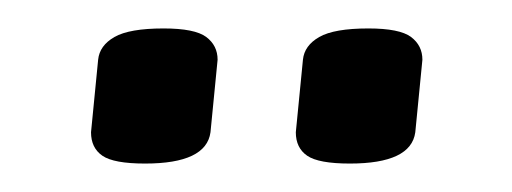

<svg xmlns="http://www.w3.org/2000/svg" viewBox="-20 -722 360 135"><path d="M239 -702Q261 -702 269 -696Q277 -690 277 -680L272 -629Q269 -607 226 -607Q204 -607 196 -612.5Q188 -618 188 -629L193 -680Q194 -690 204.5 -696Q215 -702 239 -702ZM95 -702Q117 -702 125 -696Q133 -690 133 -680L128 -629Q125 -607 82 -607Q60 -607 52 -612.5Q44 -618 44 -629L49 -680Q50 -690 60.5 -696Q71 -702 95 -702Z"/></svg>

Font: Asap VF Beta
Style: Italic
Weight: 400
Italic angle: -6°
Designer: Pablo Cosgaya
Foundry: Pablo Cosgaya
Version: Version 1.007